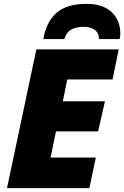

<svg xmlns="http://www.w3.org/2000/svg" viewBox="-20 -968 639 988"><path d="M16.1 0 167 -713.9H590.8L559.1 -559.1H326.2L303.2 -446.8H520L484.9 -292H268.1L240.2 -157.2H473.1L439.9 0ZM203.1 -767.1Q218.3 -856 271 -902.1Q323.7 -948.2 425.3 -948.2Q509.3 -948.2 554.2 -906Q599.1 -863.8 599.1 -793.9Q599.1 -776.9 595.2 -767.1H489.3Q489.3 -798.8 467.3 -814.5Q445.3 -830.1 409.2 -830.1Q377.9 -830.1 350.8 -818.1Q323.7 -806.2 311 -767.1Z"/></svg>

Font: Open Sans ExtraBold
Style: Italic
Weight: 800
Italic angle: -12°
Designer: Monotype Design Team
Foundry: Monotype Imaging Inc.
Version: Version 3.000; ttfautohint (v1.8.4)